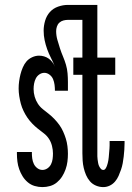

<svg xmlns="http://www.w3.org/2000/svg" viewBox="-20 -755 540 783"><path d="M153 8Q137 8 121.5 3.5Q106 -1 93.5 -11.5Q81 -22 72.5 -35.5Q64 -49 58.5 -64.5Q53 -80 51 -96Q49 -112 49 -128V-135H110V-131Q110 -120 111.5 -108.5Q113 -97 118 -86.5Q123 -76 132.5 -69Q142 -62 153 -62Q164 -62 173.5 -68.5Q183 -75 188 -85Q193 -95 194.5 -106.5Q196 -118 196 -129Q196 -144 192 -160Q188 -176 179.5 -189Q171 -202 158.5 -211.5Q146 -221 134 -230.5Q122 -240 111 -251.5Q100 -263 91.5 -275.5Q83 -288 76 -302.5Q69 -317 65 -332Q61 -347 58.5 -363Q56 -379 56 -394Q56 -409 58 -423.5Q60 -438 63.5 -452Q67 -466 73 -480Q79 -494 88 -504.5Q97 -515 111 -521.5Q125 -528 139 -528Q150 -528 160 -525Q170 -522 178.5 -516Q187 -510 193.5 -501.5Q200 -493 204 -483Q197 -501 188 -518.5Q179 -536 172.5 -554Q166 -572 162 -591Q158 -610 158 -630Q158 -650 164 -670.5Q170 -691 183.5 -706Q197 -721 217 -728Q237 -735 257 -735H377V-520H450V-450H377V-130Q377 -124 377 -117.5Q377 -111 378 -104.5Q379 -98 380 -91.5Q381 -85 383.5 -79Q386 -73 390.5 -67.5Q395 -62 401 -62Q407 -62 410.5 -67.5Q414 -73 416 -78.5Q418 -84 419.5 -90Q421 -96 422 -102Q423 -108 423.5 -114Q424 -120 424.5 -126Q425 -132 425.5 -138Q426 -144 426.5 -150Q427 -156 427 -162Q427 -168 427 -174V-180H488V-171Q488 -158 487 -144Q486 -130 484.5 -116.5Q483 -103 480.5 -89.5Q478 -76 473.5 -63Q469 -50 463.5 -37.5Q458 -25 449 -14.5Q440 -4 427.5 2Q415 8 401 8Q386 8 371.5 2Q357 -4 347 -15.5Q337 -27 331 -41Q325 -55 321.5 -70Q318 -85 317 -100Q316 -115 316 -130V-450H279V-520H316V-674H257Q248 -674 238.5 -671.5Q229 -669 222 -662.5Q215 -656 212 -646.5Q209 -637 209 -628Q209 -610 214 -592.5Q219 -575 224.5 -558Q230 -541 237 -524.5Q244 -508 249 -491Q254 -474 255.5 -456Q257 -438 257 -420V-385H204Q204 -397 202.5 -409Q201 -421 196.5 -432Q192 -443 182 -450.5Q172 -458 161 -458Q150 -458 140.5 -451.5Q131 -445 126 -435Q121 -425 119 -414Q117 -403 117 -392Q117 -376 121.5 -360.5Q126 -345 134.5 -332Q143 -319 155 -309.5Q167 -300 179 -290.5Q191 -281 202 -269.5Q213 -258 222 -245.5Q231 -233 237.5 -218.5Q244 -204 248.5 -189.5Q253 -175 255 -159Q257 -143 257 -128Q257 -112 255 -96Q253 -80 247.5 -64.5Q242 -49 233.5 -35.5Q225 -22 212.5 -11.5Q200 -1 184.5 3.5Q169 8 153 8Z"/></svg>

Font: Iosevka MaddieWtf
Style: Regular
Weight: 400
Monospace: yes
Designer: Belleve Invis
Foundry: Belleve Invis
Version: Version 31.3.0; ttfautohint (v1.8.3)